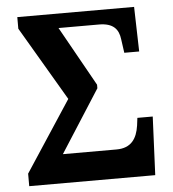

<svg xmlns="http://www.w3.org/2000/svg" viewBox="-52 -762 727 809"><g transform="rotate(-5 312.0 -357.0)"><path d="M39 0H572L583 -247H518L514 -215C506 -160 481 -122 419 -122H192L361 -386V-401L220 -653H391C451 -653 474 -626 479 -582L487 -525H550L545 -714H51V-665L235 -352L39 -53Z"/></g></svg>

Font: Noto Serif SemiCondensed
Style: Bold
Weight: 700
Width: 4
Designer: Monotype Design Team
Foundry: Monotype Imaging Inc.
Version: Version 2.015